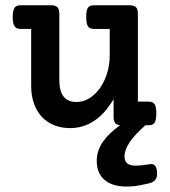

<svg xmlns="http://www.w3.org/2000/svg" viewBox="-20 -471 640 722"><path d="M537.1 -88.9Q553.7 -88.9 560.1 -81.1Q567.9 -71.3 567.9 -44.4Q567.9 -19 561 -9.3Q557.6 -3.9 551.8 -2Q545.9 0 537.1 0H526.9Q487.3 34.7 467.8 63.5Q448.2 92.3 448.2 117.7Q448.2 151.9 489.3 151.9Q512.7 151.9 546.9 146Q558.1 144.5 564.5 154.1Q570.8 163.6 570.8 182.6Q570.8 197.3 563.7 205.3Q556.6 213.4 546.6 216.6Q536.6 219.7 518.6 223.1Q489.3 230.5 456.1 230.5Q402.3 230.5 373 205.3Q343.8 180.2 343.8 133.3Q343.8 95.2 367.7 61Q388.2 31.7 431.2 0Q418.5 -1.5 412.8 -8.8Q407.2 -16.1 407.2 -31.2V-98.1Q342.8 10.7 243.7 10.7Q210.4 10.7 183.3 -0.2Q156.2 -11.2 136.7 -32.2Q117.7 -52.7 107.4 -82.5Q97.2 -112.3 97.2 -148.4V-362.3H58.6Q49.8 -362.3 44.2 -364.3Q38.6 -366.2 35.2 -371.6Q27.8 -381.3 27.8 -406.7Q27.8 -432.1 35.2 -442.4Q38.6 -447.3 44.2 -449.2Q49.8 -451.2 58.6 -451.2H172.4Q189 -451.2 196 -443.8Q203.1 -436.5 203.1 -419.4V-169.9Q203.1 -127.4 219.2 -107.9Q235.4 -87.4 267.6 -87.4Q292 -87.4 314.7 -100.8Q337.4 -114.3 355 -138.7Q372.6 -163.1 382.6 -195.1Q392.6 -227.1 392.6 -262.7V-362.3H335Q325.7 -362.3 320.1 -364.3Q314.5 -366.2 311 -371.6Q304.2 -381.3 304.2 -406.7Q304.2 -433.6 311 -442.4Q314.5 -447.3 320.3 -449.2Q326.2 -451.2 335 -451.2H467.8Q484.4 -451.2 491.5 -443.8Q498.5 -436.5 498.5 -419.4V-88.9Z"/></svg>

Font: Courier Prime SemiBold
Style: Regular
Weight: 600
Designer: Alan Dague-Greene
Foundry: Quote-Unquote Apps
Version: Version 1.202